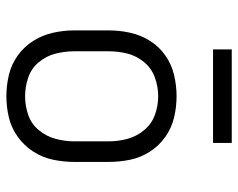

<svg xmlns="http://www.w3.org/2000/svg" viewBox="-94 -662 763 616"><g transform="rotate(90 288.0 -353.5)"><path d="M288 8Q323 8 356.5 0Q390 -8 418.5 -28.5Q447 -49 466 -78.5Q485 -108 492 -142Q499 -176 499 -210V-320Q499 -355 492 -389Q485 -423 466 -452.5Q447 -482 418.5 -502Q390 -522 356.5 -530Q323 -538 288 -538Q254 -538 220 -530Q186 -522 157.5 -502Q129 -482 110.5 -452.5Q92 -423 84.5 -389Q77 -355 77 -320V-210Q77 -176 84.5 -142Q92 -108 110.5 -78.5Q129 -49 157.5 -28.5Q186 -8 220 0Q254 8 288 8ZM288 -52Q258 -52 228.5 -62Q199 -72 179 -96Q159 -120 151.5 -150Q144 -180 144 -210V-320Q144 -351 151.5 -380.5Q159 -410 179 -434Q199 -458 228.5 -468.5Q258 -479 288 -479Q319 -479 348 -468.5Q377 -458 397 -434Q417 -410 425 -380.5Q433 -351 433 -320V-210Q433 -180 425 -150Q417 -120 397 -96Q377 -72 348 -62Q319 -52 288 -52ZM138 -655H438V-715H138Z"/></g></svg>

Font: Iosevka Sparkle Light
Style: Regular
Weight: 300
Designer: Belleve Invis
Foundry: Belleve Invis
Version: Version 4.5.0; ttfautohint (v1.8.3)